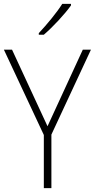

<svg xmlns="http://www.w3.org/2000/svg" viewBox="-20 -970 489 990"><path d="M346 -942V-950H301C272 -904 222 -844 180 -799V-791H206C253 -831 314 -897 346 -942ZM225 -319 42 -714H0L206 -274V0H245V-276L449 -714H407Z"/></svg>

Font: Noto Sans Malayalam SemiCondensed ExtraLight
Style: Regular
Weight: 200
Width: 4
Designer: Jelle Bosma - Monotype Design Team
Foundry: Monotype Imaging Inc.
Version: Version 2.104